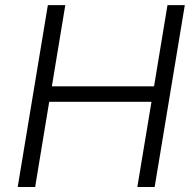

<svg xmlns="http://www.w3.org/2000/svg" viewBox="-20 -748 781 768"><path d="M50.8 0 171.4 -727.5H241.2L187.5 -402.8H596.2L649.9 -727.5H719.2L598.6 0H529.3L585.9 -340.8H176.8L120.6 0Z"/></svg>

Font: Inter Light
Style: Italic
Weight: 300
Italic angle: -9.3988°
Designer: Rasmus Andersson
Foundry: rsms
Version: Version 4.001;git-66647c0bb